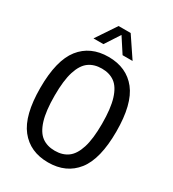

<svg xmlns="http://www.w3.org/2000/svg" viewBox="-224 -1067 1077 1197"><g transform="rotate(30 314.0 -469.0)"><path d="M40.5 -370Q40.5 -567.5 112.2 -658.5Q184 -749.5 314 -749.5Q444 -749.5 515.8 -658.5Q587.5 -567.5 587.5 -370Q587.5 -172.5 515.8 -81.5Q444 9.5 314 9.5Q184 9.5 112.2 -81.5Q40.5 -172.5 40.5 -370ZM486 -367Q486 -478 465.5 -544Q445 -610 407.2 -637.8Q369.5 -665.5 314 -665.5Q258.5 -665.5 220.8 -638Q183 -610.5 162.5 -546Q142 -481.5 142 -373Q142 -262 162.5 -196Q183 -130 220.8 -102.2Q258.5 -74.5 314 -74.5Q369.5 -74.5 407.2 -102Q445 -129.5 465.5 -194Q486 -258.5 486 -367ZM455 -802H383L314 -908L245 -802H173.5L270.5 -947H357.5Z"/></g></svg>

Font: Encode Sans Condensed Medium
Style: Regular
Weight: 500
Width: 3
Designer: Multiple Designers
Foundry: Impallari Type
Version: Version 2.000